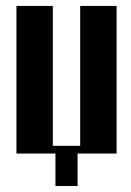

<svg xmlns="http://www.w3.org/2000/svg" viewBox="-20 -515 441 644"><path d="M35.2 0V-495.1H157.2V-25.9H249V-495.1H371.1V0H240.2V108.9H166V0Z"/></svg>

Font: Moniqa Black Heading
Style: Regular
Weight: 900
Designer: Rajesh Rajput
Foundry: Rajesh Rajput
Version: Version 1.000